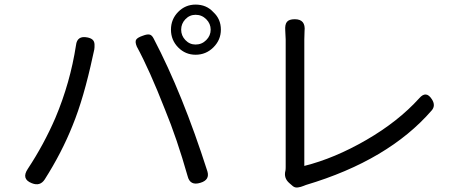

<svg xmlns="http://www.w3.org/2000/svg" viewBox="-20 -820 2040 845"><path d="M840.8 -754.9Q814.5 -754.9 795.9 -735.4Q777.3 -715.8 777.3 -689.5Q777.3 -663.1 795.9 -643.6Q814.5 -624 840.8 -624Q868.2 -624 887.7 -643.6Q907.2 -663.1 907.2 -689.5Q907.2 -715.8 887.7 -735.4Q868.2 -754.9 840.8 -754.9ZM918.9 -766.6Q952.1 -736.3 952.1 -689.5Q952.1 -644.5 919.4 -611.8Q886.7 -579.1 840.8 -579.1Q795.9 -579.1 764.2 -611.3Q732.4 -643.6 732.4 -689.5Q732.4 -735.4 764.2 -767.6Q795.9 -799.8 840.8 -799.8Q888.7 -799.8 918.9 -766.6ZM223.6 -300.8Q289.1 -456.1 314.5 -621.1Q319.3 -664.1 364.3 -655.3Q379.9 -652.3 387.7 -645Q395.5 -637.7 396 -624.5Q396.5 -611.3 395 -602.5Q393.6 -593.8 388.7 -574.2Q348.6 -387.7 299.8 -268.6Q252 -148.4 176.8 -30.3Q156.2 1 120.1 -13.7Q72.3 -32.2 102.5 -77.1Q172.9 -183.6 223.6 -300.8ZM805.7 -44.9Q758.8 -210 706.1 -337.9Q637.7 -512.7 582 -615.2Q573.2 -636.7 579.6 -646Q585.9 -655.3 609.4 -663.1Q627 -669.9 637.7 -668Q648.4 -666 656.2 -650.4Q783.2 -408.2 892.6 -66.4Q904.3 -28.3 862.3 -15.6Q816.4 -1 805.7 -44.9Z M1237.3 -85V-646.5Q1237.3 -656.2 1235.4 -685.5Q1233.4 -711.9 1242.7 -723.6Q1252 -735.4 1277.3 -735.4Q1326.2 -735.4 1320.3 -682.6Q1319.3 -669.9 1319.3 -646.5V-89.8Q1452.1 -123 1592.3 -204.1Q1732.4 -285.2 1825.2 -387.7Q1855.5 -422.9 1880.9 -382.8Q1898.4 -355.5 1879.9 -334Q1689.5 -114.3 1326.2 -5.9Q1324.2 -4.9 1316.4 -2Q1308.6 1 1303.7 2.4Q1298.8 3.9 1291.5 4.9Q1284.2 5.9 1278.8 4.4Q1273.4 2.9 1268.6 -1L1253.9 -13.7Q1227.5 -36.1 1236.3 -69.3Q1237.3 -74.2 1237.3 -85Z"/></svg>

Font: GenSenMaruGothic TW TTF Regular
Style: Regular
Weight: 400
Version: Version 1.301